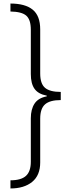

<svg xmlns="http://www.w3.org/2000/svg" viewBox="-20 -886 393 1084"><path d="M39 -866Q122 -866 164.5 -831.5Q207 -797 207 -720V-471Q207 -413 234.5 -390Q262 -367 323 -367V-321Q262 -321 234.5 -297Q207 -273 207 -216V31Q207 104 161.5 141Q116 178 39 178V132Q99 132 126.5 107Q154 82 154 27V-218Q154 -269 175 -301Q196 -333 244 -342V-346Q196 -355 175 -384.5Q154 -414 154 -468V-718Q154 -775 128.5 -797.5Q103 -820 39 -821Z"/></svg>

Font: Noto Sans Malayalam UI ExtraCondensed Light
Style: Regular
Weight: 300
Width: 2
Designer: Jelle Bosma - Monotype Design Team
Foundry: Monotype Imaging Inc.
Version: Version 2.104; ttfautohint (v1.8.4.7-5d5b)